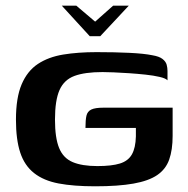

<svg xmlns="http://www.w3.org/2000/svg" viewBox="-20 -648 659 674"><path d="M197 -628H248L314 -572L377 -628H432L332 -521H295ZM314 6Q238 6 185.5 -4Q133 -14 99.5 -40.5Q66 -67 51 -112.5Q36 -158 36 -228Q36 -305 56 -352Q76 -399 113 -423.5Q150 -448 202 -456.5Q254 -465 319 -465Q383 -465 434.5 -462.5Q486 -460 515 -454Q539 -450 550.5 -441Q562 -432 565 -421Q568 -410 568 -399V-366Q562 -373 540.5 -378Q519 -383 491 -386Q463 -389 433.5 -391Q404 -393 379 -394Q354 -395 340 -395Q278 -395 241.5 -381.5Q205 -368 189 -332Q173 -296 173 -228Q173 -164 187.5 -128.5Q202 -93 235 -79Q268 -65 322 -65Q372 -65 401 -74Q430 -83 443 -106Q456 -129 457 -169Q457 -180 457 -187.5Q457 -195 457 -199H280Q280 -227 283.5 -242Q287 -257 300.5 -263.5Q314 -270 343 -270H586V-171Q586 -122 574 -88Q562 -54 532 -33.5Q502 -13 448.5 -3.5Q395 6 314 6Z"/></svg>

Font: Genos Thin SemiBold
Style: Regular
Weight: 600
Version: Version 1.010